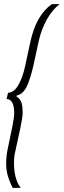

<svg xmlns="http://www.w3.org/2000/svg" viewBox="-20 -763 310 933"><path d="M10 33Q10 -5 17 -37L41 -153Q49 -193 49 -213Q49 -281 12 -282L19 -312Q48 -313 69 -349.5Q90 -386 102 -441L127 -557Q155 -689 232 -743H270Q234 -716 207.5 -668Q181 -620 169 -567L143 -447Q128 -380 110 -342.5Q92 -305 61 -299L60 -294Q78 -283 84 -265Q90 -247 90 -216Q90 -193 80 -146L54 -26Q48 -4 48 31Q48 68 56.5 99.5Q65 131 81 150H42Q31 131 20.5 99.5Q10 68 10 33Z"/></svg>

Font: Saira Ultra Condensed ExLight
Style: Italic
Weight: 200
Width: 1
Italic angle: -12°
Designer: Hector Gatti with collaboration of the Omnibus-Type team
Foundry: Omnibus-Type
Version: Version 1.001; ttfautohint (v1.8)